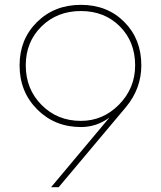

<svg xmlns="http://www.w3.org/2000/svg" viewBox="-20 -784 673 804"><path d="M62 -510.3Q62 -619.6 135 -691.7Q208 -763.7 318.8 -763.7Q429.2 -763.7 500.5 -692.1Q571.8 -620.6 571.8 -510.3Q571.8 -413.1 507.3 -335.4L225.6 0H193.8L438.5 -292Q384.8 -252 318.8 -252Q209.5 -252 135.7 -325.9Q62 -399.9 62 -510.3ZM318.8 -737.8Q219.2 -737.8 153.6 -673.1Q87.9 -608.4 87.9 -510.3Q87.9 -411.1 154.1 -344.5Q220.2 -277.8 318.8 -277.8Q411.6 -277.8 478.8 -346.4Q545.9 -415 545.9 -510.3Q545.9 -609.4 481.7 -673.6Q417.5 -737.8 318.8 -737.8Z"/></svg>

Font: Spartan MB Thin
Style: Regular
Weight: 100
Designer: Matt Bailey, Mirko Velimirovic
Foundry: Matt Bailey
Version: Version 1.005